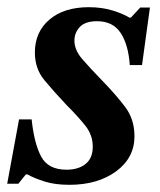

<svg xmlns="http://www.w3.org/2000/svg" viewBox="-23 -500 444 534"><path d="M170 14Q130 14 101.5 5Q73 -4 53 -15H49L28 11H-3L30 -168H65Q72 -101 91.5 -64.5Q111 -28 162 -28Q195 -28 215 -44Q235 -60 235 -92Q235 -124 215 -149.5Q195 -175 162 -208Q127 -245 100.5 -277Q74 -309 74 -354Q74 -411 114.5 -445.5Q155 -480 224 -480Q260 -480 289.5 -471Q319 -462 337 -451H341L367 -479H394L372 -319H338Q334 -376 312.5 -408.5Q291 -441 247 -441Q214 -441 199 -425Q184 -409 184 -387Q184 -361 205.5 -336Q227 -311 262 -275Q300 -236 325.5 -202Q351 -168 351 -121Q351 -61 300 -23.5Q249 14 170 14Z"/></svg>

Font: STIX Two Text SemiBold
Style: Italic
Weight: 600
Italic angle: -12°
Designer: Ross Mills, John Hudson & Paul Hanslow, Tiro Typeworks Ltd; with prior portions MicroPress Inc. and Coen Hoffman, Elsevi
Foundry: Tiro Typeworks Ltd
Version: Version 2.13 b171